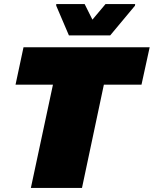

<svg xmlns="http://www.w3.org/2000/svg" viewBox="-20 -919 752 939"><path d="M131 0 239 -505H56L95 -688H712L672 -505H488L381 0ZM317 -746 255 -891V-899H394L432 -823L496 -899H641L640 -891L519 -746Z"/></svg>

Font: Saira SemiExpanded Black
Style: Italic
Weight: 900
Width: 6
Italic angle: -12°
Designer: Hector Gatti with collaboration of the Omnibus-Type team
Foundry: Omnibus-Type
Version: Version 1.101